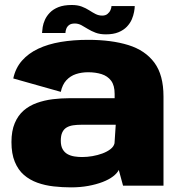

<svg xmlns="http://www.w3.org/2000/svg" viewBox="-20 -762 740 788"><path d="M271.5 7Q309.5 7 342.2 1Q375 -5 401 -15Q427 -25 444 -38Q461 -51 467.5 -64.5L485 0H651V-366Q651 -454.5 613.5 -505Q576 -555.5 506.8 -577Q437.5 -598.5 341.5 -598.5Q281 -598.5 229 -589.8Q177 -581 136.8 -562Q96.5 -543 70 -512.8Q43.5 -482.5 34.5 -440L229.5 -385Q236 -415 252.5 -432.8Q269 -450.5 292 -458Q315 -465.5 342 -465.5Q372 -465.5 396.8 -457.8Q421.5 -450 436 -430.8Q450.5 -411.5 450.5 -376.5V-359H266.5Q231 -359 196.5 -354.8Q162 -350.5 131.2 -339.5Q100.5 -328.5 77.2 -308.5Q54 -288.5 40.5 -256.5Q27 -224.5 27 -179Q27 -131 40.8 -97.8Q54.5 -64.5 78.2 -44Q102 -23.5 133.2 -12.2Q164.5 -1 200 3Q235.5 7 271.5 7ZM317 -117.5Q301 -117.5 285.2 -120Q269.5 -122.5 257 -129.5Q244.5 -136.5 237 -149.8Q229.5 -163 229.5 -184.5Q229.5 -206 235.8 -219Q242 -232 253.5 -238.8Q265 -245.5 280.5 -247.8Q296 -250 313.5 -250H455L450 -174Q447 -160.5 433.5 -150Q420 -139.5 400.5 -132.2Q381 -125 359.2 -121.2Q337.5 -117.5 317 -117.5ZM414.5 -621Q445.5 -621 466.5 -629.8Q487.5 -638.5 500.8 -652.5Q514 -666.5 520.8 -682.2Q527.5 -698 530.2 -712.8Q533 -727.5 533 -737H437.5Q437.5 -730 433.5 -720.8Q429.5 -711.5 421.2 -704.8Q413 -698 399.5 -698Q385 -698 372.2 -704.5Q359.5 -711 346 -719.8Q332.5 -728.5 315.5 -735Q298.5 -741.5 274.5 -741.5Q242 -741.5 220 -732.8Q198 -724 184.8 -710.2Q171.5 -696.5 164.5 -681Q157.5 -665.5 155.2 -651Q153 -636.5 152.5 -626.5H248.5Q248.5 -634 251.8 -643.2Q255 -652.5 263.2 -659Q271.5 -665.5 287 -665.5Q301 -665.5 313.8 -658.8Q326.5 -652 340.5 -643.2Q354.5 -634.5 372.2 -627.8Q390 -621 414.5 -621Z"/></svg>

Font: Anybody UltraCondensed Thin ExtraBold
Style: Regular
Weight: 800
Version: Version 1.111